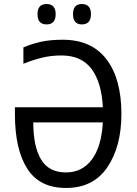

<svg xmlns="http://www.w3.org/2000/svg" viewBox="-20 -922 678 952"><path d="M386 -801Q431 -801 431 -852Q431 -902 386 -902Q342 -902 342 -852Q342 -801 386 -801ZM211 -801Q256 -801 256 -852Q256 -902 211 -902Q166 -902 166 -852Q166 -801 211 -801ZM490 -390H54V-355Q54 -182 115 -86Q176 10 307 10Q443 10 512.5 -93Q582 -196 582 -357Q582 -531 508 -628Q434 -725 291 -725Q230 -725 184 -715Q138 -705 96 -687V-606Q141 -624 186.5 -635.5Q232 -647 285 -647Q384 -647 434 -580Q484 -513 490 -390ZM145 -315H490Q483 -194 435 -130.5Q387 -67 307 -67Q222 -67 183.5 -131.5Q145 -196 145 -315Z"/></svg>

Font: Noto Sans UI SemiCondensed
Style: Regular
Weight: 400
Width: 4
Designer: Monotype Design Team
Foundry: Monotype Imaging Inc.
Version: 1.001